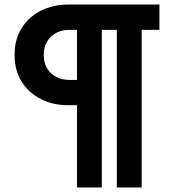

<svg xmlns="http://www.w3.org/2000/svg" viewBox="-20 -723 759 843"><path d="M390 -261H279Q213 -261 159.5 -288Q106 -315 75 -364.5Q44 -414 44 -482Q44 -550 75 -599.5Q106 -649 159.5 -676Q213 -703 279 -703H680V-592H286Q253 -592 227.5 -579Q202 -566 187 -541Q172 -516 172 -482Q172 -447 187 -422.5Q202 -398 227.5 -385Q253 -372 286 -372H390ZM427 100H318V-703H427ZM602 100H493V-703H602Z"/></svg>

Font: Outfit SemiBold
Style: Regular
Weight: 600
Designer: Rodrigo Fuenzalida
Foundry: fragTYPE
Version: Version 1.100;gftools[0.9.27]